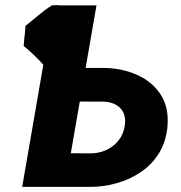

<svg xmlns="http://www.w3.org/2000/svg" viewBox="-20 -732 709 752"><path d="M184.6 -711.4 209.5 -711.9 176.3 -472.2 155.8 -471.7Q146.5 -482.4 136.5 -492.9Q126.5 -503.4 116 -513.7Q105.5 -523.9 94.5 -533.4Q83.5 -543 72.8 -551.8Q73.2 -561.5 74.2 -571.3Q75.2 -581.1 76.4 -591.1Q77.6 -601.1 78.4 -610.8Q79.1 -620.6 79.6 -630.4Q92.8 -640.6 105.5 -651.4Q118.2 -662.1 131.1 -672.6Q144 -683.1 157.2 -693.1Q170.4 -703.1 184.6 -711.4ZM251.5 -466.3 391.1 -465.8Q458.5 -464.4 516.4 -439Q574.2 -413.6 607.9 -363.8Q641.6 -314 636.2 -239.7Q631.3 -179.7 604 -134.3Q576.7 -88.9 533.2 -59.1Q489.7 -29.3 436.8 -14.4Q383.8 0.5 328.1 0H66.9L189.9 -710.9H357.9L257.3 -131.8L334 -131.3Q367.7 -131.3 396.5 -144.5Q425.3 -157.7 444.6 -182.1Q463.9 -206.5 468.8 -240.7Q473.1 -270 463.6 -290.3Q454.1 -310.5 433.8 -321.8Q413.6 -333 385.7 -334L228.5 -334.5Z"/></svg>

Font: Roboto Black
Style: Italic
Weight: 900
Italic angle: -12°
Designer: Christian Robertson
Foundry: Google
Version: Version 3.0; 2020